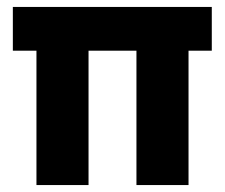

<svg xmlns="http://www.w3.org/2000/svg" viewBox="-20 -533 648 553"><path d="M85 0V-387H17V-513H590V-387H523V0H373V-387H235V0Z"/></svg>

Font: REM SemiBold
Style: Regular
Weight: 600
Designer: Octavio Pardo
Foundry: Ashler Design
Version: Version 1.005;gftools[0.9.28]